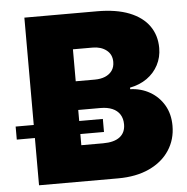

<svg xmlns="http://www.w3.org/2000/svg" viewBox="-52 -779 808 830"><g transform="rotate(-5 352.0 -364.0)"><path d="M84 0V-727.5H399.4Q482.4 -727.5 539.1 -705.1Q595.7 -682.6 624.5 -641.8Q653.3 -601.1 653.3 -545.9Q653.3 -505.9 635.7 -472.4Q618.2 -439 586.7 -416.7Q555.2 -394.5 512.7 -386.2V-379.4Q559.6 -377.9 597.9 -356Q636.2 -334 658.7 -295.7Q681.2 -257.3 681.2 -206.1Q681.2 -146.5 650.6 -99.9Q620.1 -53.2 563 -26.6Q505.9 0 426.8 0ZM281.2 -156.7H376Q423.8 -156.7 448.5 -175.8Q473.1 -194.8 473.1 -230.5Q473.1 -255.9 461.7 -273.7Q450.2 -291.5 429 -300.5Q407.7 -309.6 378.4 -309.6H281.2ZM281.2 -434.1H363.8Q389.6 -434.1 408.9 -442.1Q428.2 -450.2 439.2 -465.6Q450.2 -481 450.2 -503.4Q450.2 -536.1 426.5 -554.4Q402.8 -572.8 366.7 -572.8H281.2ZM5.4 -205.1V-261.7H383.8V-205.1Z"/></g></svg>

Font: Inter 16pt Black
Style: Regular
Weight: 900
Version: Version 4.001;git-66647c0bb